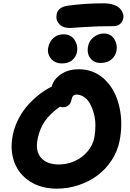

<svg xmlns="http://www.w3.org/2000/svg" viewBox="-20 -1129 782 1159"><path d="M402.8 -960Q358.4 -960 336.9 -984.6Q315.4 -1009.3 321.8 -1042Q329.6 -1086.9 393.1 -1095.2Q493.2 -1108.9 605 -1108.9Q640.6 -1108.9 666.5 -1099.9Q692.4 -1090.8 704.8 -1076.7Q717.3 -1062.5 722.2 -1047.6Q727.1 -1032.7 724.1 -1019Q719.7 -996.6 704.3 -983.9Q689 -971.2 666 -971.2Q568.4 -971.2 486.8 -965.6Q405.3 -960 402.8 -960ZM586.9 -749Q546.4 -749 524.7 -778.3Q502.9 -807.6 512.2 -852.1Q518.6 -883.8 546.1 -905.3Q573.7 -926.8 606.9 -926.8Q648.9 -926.8 669.7 -893.3Q690.4 -859.9 683.1 -821.8Q677.2 -791.5 652.8 -770.3Q628.4 -749 586.9 -749ZM353 -746.1Q312 -746.1 287.8 -775.4Q263.7 -804.7 271 -841.8Q278.3 -878.4 303 -900.1Q327.6 -921.9 362.8 -921.9Q408.2 -921.9 430.2 -888.2Q452.1 -854.5 444.8 -814.9Q438.5 -785.2 415.5 -765.6Q392.6 -746.1 353 -746.1ZM323.2 9.8Q229 9.8 161.6 -33.2Q94.2 -76.2 66.7 -149.9Q39.1 -223.6 57.1 -313Q67.9 -367.2 94.5 -416.7Q121.1 -466.3 155.5 -502.4Q189.9 -538.6 224.4 -564.5Q258.8 -590.3 292 -606Q303.2 -650.4 347.7 -680.7Q392.1 -710.9 456.1 -710.9Q497.1 -710.9 533.4 -698Q569.8 -685.1 597.9 -661.9Q626 -638.7 648.2 -607.2Q670.4 -575.7 684.6 -537.4Q698.7 -499 705.8 -456.8Q712.9 -414.6 711.9 -369.4Q710.9 -324.2 702.1 -279.8Q689.5 -215.3 653.3 -160.6Q617.2 -106 566.7 -68.8Q516.1 -31.7 453.1 -11Q390.1 9.8 323.2 9.8ZM207 -290Q192.4 -217.8 227.3 -177Q262.2 -136.2 335.9 -136.2Q384.3 -136.2 429.4 -156Q474.6 -175.8 507.6 -213.9Q540.5 -252 549.8 -299.8Q556.2 -337.4 555.9 -374Q555.7 -410.6 546.6 -443.8Q537.6 -477.1 523.7 -502.4Q509.8 -527.8 488 -543Q466.3 -558.1 440.9 -558.1Q417.5 -558.1 411.1 -525.9Q407.7 -504.9 394 -493.4Q380.4 -481.9 361.8 -481.9Q350.6 -481.9 341.8 -484.9Q282.7 -443.4 251 -397.5Q219.2 -351.6 207 -290Z"/></svg>

Font: Shantell Sans Normal
Style: Bold Italic
Weight: 700
Italic angle: -11.31°
Designer: Stephen Nixon, Anya Danilova, Shantell Martin
Foundry: Arrow Type
Version: Version 1.006;[559af2be0]